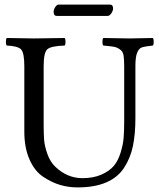

<svg xmlns="http://www.w3.org/2000/svg" viewBox="-20 -814 701 844"><path d="M453.1 -744.1H229Q215.8 -744.1 215.8 -762.2Q215.8 -772 222.9 -783Q230 -793.9 237.8 -793.9H462.9Q477.1 -793.9 477.1 -776.9Q477.1 -767.1 469.5 -755.6Q461.9 -744.1 453.1 -744.1ZM171.9 -522.9V-269Q171.9 -227.1 173.8 -200Q175.8 -172.9 188 -137.9Q200.2 -103 223.1 -81.1Q274.9 -31.2 341.8 -30.8Q390.6 -30.8 425.8 -46.4Q460.9 -62 480 -84.5Q499 -106.9 510 -142.6Q521 -178.2 523.4 -207.5Q525.9 -236.8 525.9 -276.9V-522.9Q525.9 -555.2 522.9 -571.5Q520 -587.9 507.1 -596.9Q494.1 -606 481 -608.4Q467.8 -610.8 434.1 -613.8Q430.2 -617.7 430.2 -629.9Q430.2 -642.1 434.1 -647Q534.2 -645 549.8 -645Q553.7 -645 651.9 -647Q655.8 -642.1 655.8 -630.1Q655.8 -618.2 651.9 -613.8Q615.7 -609.9 603.3 -605.5Q590.8 -601.1 583 -582.5Q575.2 -564 575.2 -522.9V-294.9Q575.2 -224.1 564.2 -171.6Q553.2 -119.1 525.6 -76.7Q498 -34.2 447 -12.2Q396 9.8 320.8 9.8Q281.7 9.8 245.4 -0.7Q209 -11.2 170.9 -36.1Q132.8 -61 109.9 -112.5Q86.9 -164.1 86.9 -235.8V-522.9Q86.9 -582 72.5 -596.9Q58.1 -611.8 9.8 -613.8Q5.9 -617.7 5.9 -629.9Q5.9 -642.1 9.8 -647Q109.9 -645 128.9 -645Q166 -645 264.2 -647Q268.1 -642.1 268.1 -630.1Q268.1 -618.2 264.2 -613.8Q204.1 -611.8 188 -597.4Q171.9 -583 171.9 -522.9Z"/></svg>

Font: Linux Libertine Capitals
Style: Small Caps
Weight: 400
Designer: Philipp H. Poll
Foundry: Philipp H. Poll
Version: Version 5.1.3